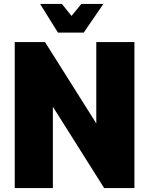

<svg xmlns="http://www.w3.org/2000/svg" viewBox="-20 -957 759 977"><path d="M55 0V-743H209L470 -329V-743H664V0H510L249 -414V0ZM275 -791 184 -937H295L344 -876L394 -937H506L406 -791Z"/></svg>

Font: Exo Thin Black
Style: Regular
Weight: 900
Version: Version 2.000